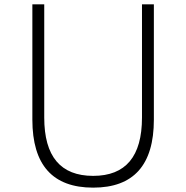

<svg xmlns="http://www.w3.org/2000/svg" viewBox="-20 -845 854 881"><path d="M407.5 16Q686 16 686 -296V-825H631.5V-305.5Q631.5 -38 407.5 -38Q183 -38 183 -305.5V-825H128.5V-296Q128.5 16 407.5 16Z"/></svg>

Font: Spartan Light
Style: Regular
Weight: 300
Designer: Matt Bailey, Mirko Velimirovic
Foundry: Matt Bailey
Version: Version 1.003; ttfautohint (v1.8.3)